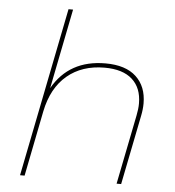

<svg xmlns="http://www.w3.org/2000/svg" viewBox="-53 -791 765 840"><g transform="rotate(5 330.0 -371.0)"><path d="M577 -360Q577 -334 571 -305L510 0H490L551 -305Q557 -334 557 -358Q557 -426 515.5 -463.5Q474 -501 394 -501Q295 -501 229.5 -446Q164 -391 143 -287L86 0H66L214 -742H234L164 -391Q237 -520 396 -520Q485 -520 531 -477Q577 -434 577 -360Z"/></g></svg>

Font: Montserrat Alternates Thin
Style: Italic
Weight: 250
Italic angle: -11.3°
Designer: Julieta Ulanovsky
Foundry: Julieta Ulanovsky
Version: Version 7.200